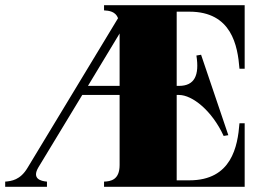

<svg xmlns="http://www.w3.org/2000/svg" viewBox="-21 -720 1025 740"><path d="M380 -20V0H922V-245H902C895 -156 872 -25 709 -25H660V-354H669C720 -354 796 -294 841 -196L859 -199L754 -509L736 -506C748 -430 729 -389 669 -389H660V-675H709C872 -675 895 -544 902 -455H922V-700H380V-680C399 -679 424 -676 434 -650L85 -73C57 -26 23 -22 -1 -20V0H160V-20C136 -22 101 -31 127 -75L296 -354H440V-84C440 -26 405 -21 380 -20ZM318 -389 440 -591V-389Z"/></svg>

Font: Sprat Condensed Black
Style: Regular
Weight: 900
Designer: Ethan Nakache
Foundry: Collletttivo
Version: Version 2.000;Glyphs 3.2 (3217)